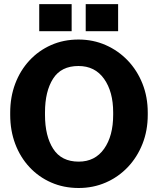

<svg xmlns="http://www.w3.org/2000/svg" viewBox="-20 -916 775 946"><path d="M367.7 10.3Q293.9 10.3 232.2 -16.8Q170.4 -43.9 125 -92.8Q79.6 -141.6 54.9 -207.3Q30.3 -272.9 30.3 -350.1V-361.3Q30.3 -438 54.9 -503.4Q79.6 -568.8 124.8 -617.7Q169.9 -666.5 231.4 -693.8Q293 -721.2 366.7 -721.2Q439 -721.2 501 -693.8Q563 -666.5 609.6 -617.7Q656.2 -568.8 682.1 -503.4Q708 -438 708 -361.3V-350.1Q708 -272.9 682.1 -207.3Q656.2 -141.6 609.9 -92.8Q563.5 -43.9 501.5 -16.8Q439.5 10.3 367.7 10.3ZM367.7 -119.6Q448.2 -119.6 492.9 -182.9Q537.6 -246.1 537.6 -350.1V-362.3Q537.6 -464.4 492.7 -527.6Q447.8 -590.8 366.7 -590.8Q281.2 -590.8 241.5 -528.3Q201.7 -465.8 201.7 -362.3V-350.1Q201.7 -245.6 242.2 -182.6Q282.7 -119.6 367.7 -119.6ZM402.3 -762.2V-895.5H562V-762.2ZM173.3 -762.2V-895.5H333V-762.2Z"/></svg>

Font: Roboto Slab Black
Style: Regular
Weight: 900
Designer: Google
Version: Version 2.000; ttfautohint (v1.8.1.43-b0c9)